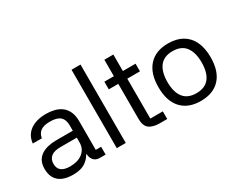

<svg xmlns="http://www.w3.org/2000/svg" viewBox="-97 -1114 1867 1521"><g transform="rotate(-30 836.5 -353.5)"><path d="M520.7 0H467Q430 0 410 -25.2Q390 -50.3 389.3 -107.3L399.7 -104Q380.7 -52.3 337.3 -21.2Q294 10 221.3 10Q164.7 10 125.2 -6.8Q85.7 -23.7 65.2 -58Q44.7 -92.3 44.7 -144.3Q44.7 -185 59.7 -213.7Q74.7 -242.3 101.5 -259.8Q128.3 -277.3 163.2 -285.5Q198 -293.7 237.3 -293.7H390V-342Q390 -395.3 361.3 -421.2Q332.7 -447 268.7 -447Q212 -447 182.8 -426.2Q153.7 -405.3 147.7 -364.3H64.7Q69.7 -413 96 -446.7Q122.3 -480.3 167.3 -498Q212.3 -515.7 271.7 -515.7Q311 -515.7 347 -506.8Q383 -498 411 -477Q439 -456 455.3 -421Q471.7 -386 471.7 -334V-71.3H520.7ZM126 -144Q125.7 -101.3 151.8 -80.2Q178 -59 230.7 -59Q304.7 -59 347.3 -93.8Q390 -128.7 390 -186.7V-230.3H238.3Q183.7 -230.3 155.2 -208Q126.7 -185.7 126 -144Z M705 0H622.7V-717H705Z M1086 -435H970V-70H1084.3V0H1015.7Q955.3 0 921.5 -24.7Q887.7 -49.3 887.7 -115.7V-435H800.7V-505H887.7V-655.7H970V-505H1086Z M1388.3 10Q1274.3 10 1212 -57.8Q1149.7 -125.7 1149.7 -252.3Q1149.7 -379 1212 -447.3Q1274.3 -515.7 1388.3 -515.7Q1464 -515.7 1517.2 -485.3Q1570.3 -455 1598.7 -396.3Q1627 -337.6 1627 -252.5Q1627 -125 1564.7 -57.5Q1502.3 10 1388.3 10ZM1388.3 -61Q1467.7 -61 1506.2 -110.7Q1544.7 -160.3 1544.7 -252.3Q1544.7 -344.3 1506.2 -394.5Q1467.7 -444.7 1388.3 -444.7Q1309 -444.7 1270.5 -394.5Q1232 -344.3 1232 -252.3Q1232 -160.3 1270.5 -110.7Q1309 -61 1388.3 -61Z"/></g></svg>

Font: 42dot Sans Light
Style: Regular
Weight: 300
Designer: 42dot
Version: Version 1.000